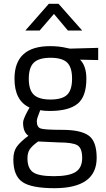

<svg xmlns="http://www.w3.org/2000/svg" viewBox="-20 -752 554 1007"><path d="M265 235Q145 235 97.5 202.5Q50 170 50 84Q50 43 68 17.5Q86 -8 129 -40Q101 -59 101 -109Q101 -126 126 -172L135 -188Q56 -224 56 -339Q56 -510 243 -510Q291 -510 332 -500L347 -497L495 -501V-437L400 -439Q433 -406 433 -339Q433 -245 386.5 -207.5Q340 -170 240 -170Q213 -170 191 -174Q173 -130 173 -117Q173 -86 192 -78.5Q211 -71 307 -71Q403 -71 445 -41Q487 -11 487 76Q487 235 265 235ZM124 78Q124 131 153.5 151.5Q183 172 262.5 172Q342 172 376.5 150Q411 128 411 76.5Q411 25 386 10Q361 -5 288 -5L180 -10Q147 14 135.5 32Q124 50 124 78ZM131 -339Q131 -280 157.5 -255Q184 -230 245 -230Q306 -230 332 -255Q358 -280 358 -339.5Q358 -399 332 -424Q306 -449 245 -449Q184 -449 157.5 -423.5Q131 -398 131 -339ZM113 -592 236 -732H287L411 -592H336L263 -679L188 -592Z"/></svg>

Font: TitilliumWeb-Regular
Style: Regular
Weight: 400
Version: Version 1.001;PS 57.000;hotconv 1.0.70;makeotf.lib2.5.55311